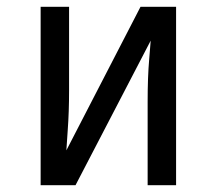

<svg xmlns="http://www.w3.org/2000/svg" viewBox="-20 -547 640 567"><path d="M500 0H416V-246Q416 -320 420.5 -371Q425 -422 425 -427L203 0H100V-527H184V-280Q184 -217 180 -162.5Q176 -108 176 -103L395 -527H500Z"/></svg>

Font: FiraDG Mono
Style: Regular
Weight: 400
Designer: Carrois Corporate & Edenspiekermann AG
Foundry: Carrois Corporate GbR & Edenspiekermann AG
Version: Version 3.206